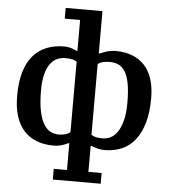

<svg xmlns="http://www.w3.org/2000/svg" viewBox="-62 -810 940 1071"><g transform="rotate(5 408.0 -275.0)"><path d="M542 205H274V145H348V-6Q349 -7 322 4.5Q295 16 260 16Q209 16 167 0Q125 -16 95.5 -48Q66 -80 50.5 -128.5Q35 -177 35 -244Q35 -319 51 -374.5Q67 -430 97.5 -466.5Q128 -503 172.5 -521.5Q217 -540 272 -540Q303 -540 329 -528Q355 -516 348 -523V-695H262V-755H468V-517Q468 -516 498 -528Q528 -540 562 -540Q612 -540 653 -524.5Q694 -509 722.5 -478.5Q751 -448 766 -402Q781 -356 781 -294Q781 -214 764 -156Q747 -98 716.5 -59.5Q686 -21 642.5 -2.5Q599 16 548 16Q518 16 491.5 6Q465 -4 468 0V145H542ZM286 -48Q302 -48 319.5 -52.5Q337 -57 349 -68V-462Q339 -468 325 -472Q311 -476 284 -476Q259 -476 238 -466Q217 -456 200.5 -434Q184 -412 174.5 -375Q165 -338 165 -285Q165 -214 175 -167.5Q185 -121 202 -94.5Q219 -68 240 -58Q261 -48 286 -48ZM534 -476Q513 -476 495.5 -472Q478 -468 467 -458V-63Q477 -55 491.5 -51.5Q506 -48 531 -48Q553 -48 574 -58Q595 -68 612 -92Q629 -116 640 -157Q651 -198 651 -257Q651 -321 643 -364.5Q635 -408 619.5 -432Q604 -456 583 -466Q562 -476 534 -476Z"/></g></svg>

Font: PT Serif Caption
Style: Semibold
Weight: 600
Designer: A.Korolkova, O.Umpeleva, V.Yefimov
Foundry: ParaType Ltd
Version: Version 1.00;May 2, 2020;FontCreator 12.0.0.2544 64-bit